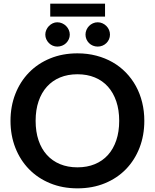

<svg xmlns="http://www.w3.org/2000/svg" viewBox="-20 -1023 848 1051"><path d="M770 -361.5Q770 -282 743.8 -214.2Q717.5 -146.5 669.5 -97Q621.5 -47.5 554 -19.8Q486.5 8 404 8Q322 8 254.5 -19.8Q187 -47.5 138.8 -97Q90.5 -146.5 64 -214.2Q37.5 -282 37.5 -361.5Q37.5 -441 64 -508.8Q90.5 -576.5 138.8 -626Q187 -675.5 254.5 -703.2Q322 -731 404 -731Q459 -731 507.5 -718.2Q556 -705.5 596.5 -682.2Q637 -659 669.2 -625.8Q701.5 -592.5 724 -551.5Q746.5 -510.5 758.2 -462.5Q770 -414.5 770 -361.5ZM632.5 -361.5Q632.5 -421 616.5 -468.2Q600.5 -515.5 571 -548.5Q541.5 -581.5 499.2 -599Q457 -616.5 404 -616.5Q351 -616.5 308.8 -599Q266.5 -581.5 236.8 -548.5Q207 -515.5 191 -468.2Q175 -421 175 -361.5Q175 -302 191 -254.8Q207 -207.5 236.8 -174.8Q266.5 -142 308.8 -124.5Q351 -107 404 -107Q457 -107 499.2 -124.5Q541.5 -142 571 -174.8Q600.5 -207.5 616.5 -254.8Q632.5 -302 632.5 -361.5ZM255 -1003H555V-932H255ZM362 -833.5Q362 -820 356.5 -808Q351 -796 341.8 -787Q332.5 -778 320 -773Q307.5 -768 293.5 -768Q280.5 -768 268.8 -773Q257 -778 248 -787Q239 -796 233.5 -808Q228 -820 228 -833.5Q228 -847 233.5 -859.2Q239 -871.5 248 -880.8Q257 -890 268.8 -895.5Q280.5 -901 293.5 -901Q307.5 -901 320 -895.5Q332.5 -890 341.8 -880.8Q351 -871.5 356.5 -859.2Q362 -847 362 -833.5ZM582 -833.5Q582 -820 576.8 -808Q571.5 -796 562.2 -787Q553 -778 540.8 -773Q528.5 -768 515 -768Q501 -768 488.8 -773Q476.5 -778 467.5 -787Q458.5 -796 453.2 -808Q448 -820 448 -833.5Q448 -847 453.2 -859.2Q458.5 -871.5 467.5 -880.8Q476.5 -890 488.8 -895.5Q501 -901 515 -901Q528.5 -901 540.8 -895.5Q553 -890 562.2 -880.8Q571.5 -871.5 576.8 -859.2Q582 -847 582 -833.5Z"/></svg>

Font: Lato 2
Style: Bold
Weight: 700
Designer: Lukasz Dziedzic with Adam Twardoch and Botio Nikoltchev
Foundry: tyPoland Lukasz Dziedzic
Version: Version 2.015; 2015-08-06; http://www.latofonts.com/